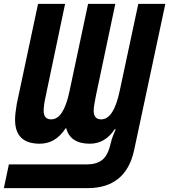

<svg xmlns="http://www.w3.org/2000/svg" viewBox="-53 -734 876 994"><path d="M400 240Q598 240 641 45L803 -714H663L567 -265Q536 -116 471 -116Q432 -116 432 -161Q432 -175 435.5 -195Q439 -215 443 -236L544 -714H403L306 -258Q276 -116 212 -116Q173 -116 173 -161Q173 -175 176 -195.5Q179 -216 184 -238L284 -714H144L34 -197Q25 -145 25 -114Q25 10 153 10Q192 10 225 -8.5Q258 -27 287 -70H290Q311 10 412 10Q491 10 541 -65H546Q539 -49 531.5 -29.5Q524 -10 520 8Q506 71 476 94Q446 117 399 117H-7L-33 240Z"/></svg>

Font: Noto Sans UI Condensed ExtraBold
Style: Italic
Weight: 800
Width: 3
Designer: Monotype Design Team
Foundry: Monotype Imaging Inc.
Version: 1.001